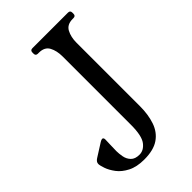

<svg xmlns="http://www.w3.org/2000/svg" viewBox="-207 -733 816 816"><g transform="rotate(-45 201.5 -324.5)"><path d="M368 -660Q381 -660 381 -647V-640Q381 -627 368 -627H363Q329 -627 316 -602.5Q303 -578 303 -544V-162Q303 -112 289.5 -72.5Q276 -33 244 -11Q212 11 156 11Q111 11 81 -4.5Q51 -20 34.5 -42Q18 -64 11 -84.5Q4 -105 4 -114Q4 -126 18 -135L78 -173Q86 -178 91 -178Q99 -178 99 -166Q99 -159 98 -136.5Q97 -114 97 -98Q97 -83 100.5 -64Q104 -45 117 -31.5Q130 -18 156 -18Q182 -18 201 -43Q220 -68 220 -133V-544Q220 -579 207 -603Q194 -627 160 -627H154Q141 -627 141 -640V-647Q141 -660 154 -660Z"/></g></svg>

Font: Young Serif Light
Style: Regular
Weight: 300
Designer: Bastien Sozeau
Foundry: NBR — Bastien Sozeau
Version: Version 5.001